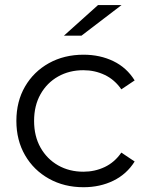

<svg xmlns="http://www.w3.org/2000/svg" viewBox="-20 -751 603 775"><path d="M317.1 4.7Q239 4.7 177.5 -29.7Q116 -64 81.1 -124.4Q46.1 -184.8 46.1 -263Q46.1 -341.7 81.1 -401.8Q116 -461.9 177.5 -496.1Q239 -530.2 317.1 -530.2Q383.8 -530.2 437.7 -504.1Q491.6 -478 523.5 -426.4L469.8 -390.4Q442.6 -429.7 402.7 -448.6Q362.8 -467.6 316.5 -467.6Q259.7 -467.6 214.6 -442.2Q169.6 -416.8 143.6 -370.8Q117.6 -324.8 117.6 -263Q117.6 -201.2 143.6 -155.2Q169.6 -109.2 214.6 -83.5Q259.7 -57.9 316.5 -57.9Q362.8 -57.9 402.7 -76.8Q442.6 -95.7 469.8 -135.1L523.5 -99.1Q491.6 -48.1 437.7 -21.7Q383.8 4.7 317.1 4.7ZM238 -607 375.7 -730.6H470.7L308.8 -607Z"/></svg>

Font: Montserrat Thin
Style: Regular
Weight: 100
Designer: Julieta Ulanovsky
Foundry: Julieta Ulanovsky
Version: Version 9.000